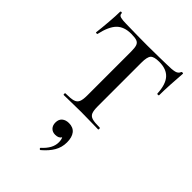

<svg xmlns="http://www.w3.org/2000/svg" viewBox="-229 -588 955 955"><g transform="rotate(45 249.0 -110.5)"><path d="M36 -335Q36 -332 30.5 -332Q25 -332 25 -335Q29 -366 33 -415Q37 -464 37 -490Q37 -495 42.5 -495Q48 -495 48 -490Q48 -477 63 -473.5Q78 -470 101 -470Q187 -468 252 -468L339 -469Q356 -470 385 -470Q423 -470 441 -474.5Q459 -479 464 -494Q465 -497 470.5 -497Q476 -497 476 -494Q473 -457 470.5 -411.5Q468 -366 468 -335Q468 -332 462 -332Q456 -332 456 -335Q453 -396 427.5 -424.5Q402 -453 351 -453Q314 -453 302.5 -440Q291 -427 291 -387V-81Q291 -50 297 -36Q303 -22 319.5 -17Q336 -12 373 -12Q376 -12 376 -6Q376 0 373 0Q342 0 324 -1L252 -2L184 -1Q165 0 132 0Q129 0 129 -6Q129 -12 132 -12Q169 -12 186 -17Q203 -22 209.5 -36.5Q216 -51 216 -81V-389Q216 -416 211.5 -429.5Q207 -443 194 -448Q181 -453 154 -453Q104 -453 77 -425.5Q50 -398 36 -335ZM310 155Q310 190 293 219Q276 248 244 275L242 276Q238 276 236 272.5Q234 269 236 267Q281 227 281 184Q281 165 275 154Q266 170 241 170Q222 170 210.5 158Q199 146 199 126Q199 103 213 91.5Q227 80 249 80Q279 80 294.5 99.5Q310 119 310 155Z"/></g></svg>

Font: Cormorant SC Medium
Style: Regular
Weight: 500
Designer: Christian Thalmann (Catharsis Fonts)
Version: Version 3.000